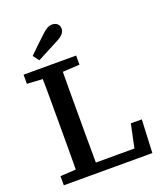

<svg xmlns="http://www.w3.org/2000/svg" viewBox="-157 -984 932 1088"><g transform="rotate(-20 308.5 -439.5)"><path d="M38 0V-55L171 -63H185V0ZM131 0Q132 -52 132.5 -103Q133 -154 133 -205Q133 -256 133 -306V-359Q133 -411 133 -462.5Q133 -514 132.5 -565Q132 -616 131 -667H253Q253 -616 252.5 -564.5Q252 -513 252 -462Q252 -411 252 -359V-299Q252 -252 252 -202.5Q252 -153 252.5 -102Q253 -51 253 0ZM192 0V-59H519L478 -24L515 -200H581L572 0ZM38 -612V-667H355V-612L214 -604H171ZM123 -749Q148 -774 172.5 -797.5Q197 -821 222 -844Q242 -863 256.5 -871Q271 -879 287 -879Q306 -879 318 -868Q330 -857 330 -839Q330 -823 318.5 -809Q307 -795 280 -781Q247 -764 215 -747Q183 -730 150 -713Z"/></g></svg>

Font: Source Serif 4 Medium
Style: Regular
Weight: 500
Designer: Frank Grießhammer
Foundry: Adobe Systems Incorporated
Version: Version 4.004;hotconv 1.0.116;makeotfexe 2.5.65601